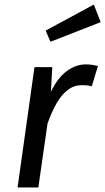

<svg xmlns="http://www.w3.org/2000/svg" viewBox="-20 -821 461 841"><path d="M356 -539Q370 -539 383.5 -537Q397 -535 409 -532L382 -443Q371 -446 361.5 -447Q352 -448 339 -448Q305 -448 278 -428Q251 -408 229 -370.5Q207 -333 188 -279L148 0H57L131 -527H209L203 -419Q233 -481 273 -510Q313 -539 356 -539ZM180 -687 391 -801 421 -724 201 -638Z"/></svg>

Font: Fira Sans Variable
Style: Italic
Weight: 397
Italic angle: -8°
Designer: Carrois Corporate & Edenspiekermann AG
Foundry: Carrois Corporate GbR & Edenspiekermann AG
Version: Version 4.202